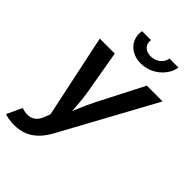

<svg xmlns="http://www.w3.org/2000/svg" viewBox="-295 -873 1189 1189"><g transform="rotate(45 300.0 -278.0)"><path d="M-15.1 194.8 30.8 95.7 44.9 99.6Q73.2 106.4 96.4 103Q119.6 99.6 137.5 83.5Q155.3 67.4 166.5 36.6L180.2 2L64.5 -545.9H195.8L247.1 -249Q255.4 -196.8 258.1 -144.3Q260.7 -91.8 265.1 -37.1H231.9Q254.4 -91.8 276.1 -144.3Q297.9 -196.8 324.2 -249L476.6 -545.9H614.7L278.3 70.3Q254.9 113.8 224.6 144.5Q194.3 175.3 155.5 191.7Q116.7 208 67.4 208Q41.5 208 19.3 204.1Q-2.9 200.2 -15.1 194.8ZM351.6 -616.2Q306.6 -616.2 273.7 -636Q240.7 -655.8 225.3 -689.2Q210 -722.7 216.8 -763.7H295.4Q290 -731.9 309.6 -711.4Q329.1 -690.9 364.3 -690.9Q387.2 -690.9 407.2 -700.2Q427.2 -709.5 440.4 -725.8Q453.6 -742.2 457 -763.7H536.1Q529.3 -722.7 502.4 -689Q475.6 -655.3 436.3 -635.7Q397 -616.2 351.6 -616.2Z"/></g></svg>

Font: Inter SemiBold
Style: Italic
Weight: 600
Italic angle: -9.3988°
Designer: Rasmus Andersson
Foundry: rsms
Version: Version 4.001;git-66647c0bb